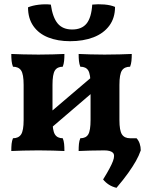

<svg xmlns="http://www.w3.org/2000/svg" viewBox="-20 -719 721 918"><path d="M356 3Q356 -17 357.5 -31.5Q359 -46 364 -58Q391 -58 402 -76.5Q413 -95 413 -145V-313Q413 -364 402 -382Q391 -400 364 -400Q359 -413 357.5 -427.5Q356 -442 356 -461Q378 -460 411 -459Q444 -458 480 -458Q517 -458 552.5 -459Q588 -460 610 -461Q610 -442 608.5 -427.5Q607 -413 602 -400Q575 -400 563 -382Q551 -364 551 -313V-145Q551 -95 563 -76.5Q575 -58 602 -58Q607 -46 608.5 -31.5Q610 -17 610 3Q588 2 552.5 1Q517 0 480 0Q444 0 411 1Q378 2 356 3ZM34 3Q34 -17 35.5 -31.5Q37 -46 42 -58Q69 -58 81 -76.5Q93 -95 93 -145V-313Q93 -364 81 -382Q69 -400 42 -400Q37 -413 35.5 -427.5Q34 -442 34 -461Q56 -460 91.5 -459Q127 -458 164 -458Q199 -458 232.5 -459Q266 -460 288 -461Q288 -442 286.5 -427.5Q285 -413 280 -400Q254 -400 242.5 -382Q231 -364 231 -313V-145Q231 -95 242.5 -76.5Q254 -58 280 -58Q285 -46 286.5 -31.5Q288 -17 288 3Q266 2 232.5 1Q199 0 164 0Q127 0 91.5 1Q56 2 34 3ZM203 -89V-167L440 -369V-292ZM315 -522Q256 -522 210.5 -540Q165 -558 139.5 -594.5Q114 -631 114 -684Q136 -693 165.5 -696.5Q195 -700 223 -697Q232 -635 256 -606.5Q280 -578 325 -578Q371 -578 394 -606.5Q417 -635 421 -697Q449 -700 479 -697.5Q509 -695 530 -686Q530 -633 502.5 -596Q475 -559 426.5 -540.5Q378 -522 315 -522ZM537 179Q516 174 500 163.5Q484 153 473 139Q509 81 520 51.5Q531 22 519.5 11Q508 0 478 0V-58H633Q643 -47 648 -32Q653 -17 653 0Q644 26 629.5 51.5Q615 77 593 108Q571 139 537 179Z"/></svg>

Font: Vollkorn
Style: Bold
Weight: 700
Designer: Friedrich Althausen
Foundry: Friedrich Althausen
Version: Version 5.000